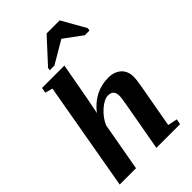

<svg xmlns="http://www.w3.org/2000/svg" viewBox="-263 -987 1081 1081"><g transform="rotate(-45 278.0 -446.5)"><path d="M212.9 -375.5Q288.1 -471.2 399.4 -471.2Q446.8 -471.2 475.6 -445.1Q504.4 -418.9 504.4 -374Q504.4 -348.6 496.1 -303.2L449.7 -43.9L506.3 -32.2L500 0H311.5L361.3 -277.8Q372.1 -334.5 372.1 -354Q372.1 -401.4 327.6 -401.4Q296.9 -401.4 258.3 -367.2Q219.7 -333 201.2 -290L149.4 0H19.5L133.8 -649.9L89.4 -661.6L94.7 -693.8H272.9L231.9 -467.8L216.3 -389.6ZM195.8 -733.4 198.7 -749.5 330.1 -892.6H434.1L515.1 -749.5L512.2 -733.4H475.1L367.7 -812.5L232.9 -733.4Z"/></g></svg>

Font: Liberation Serif
Style: Bold Italic
Weight: 700
Italic angle: -16.333°
Designer: Steve Matteson
Foundry: Ascender Corporation
Version: Version 2.1.5